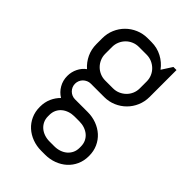

<svg xmlns="http://www.w3.org/2000/svg" viewBox="-213 -595 880 880"><g transform="rotate(45 227.0 -155.0)"><path d="M398.9 63Q398.9 93.3 387.5 118.7Q376 144 356 162.1Q335.9 180.2 309.1 190.2Q282.2 200.2 252 200.2H227.1Q196.8 200.2 169.9 190.2Q143.1 180.2 123 162.1Q103 144 91.6 118.7Q80.1 93.3 80.1 63V61Q80.1 31.7 90.8 7.3Q101.6 -17.1 120.1 -35.2Q96.7 -49.3 82.8 -73.5Q68.8 -97.7 68.8 -127Q68.8 -153.3 80.1 -176Q91.3 -198.7 110.8 -212.9Q87.4 -233.4 73.7 -262.2Q60.1 -291 60.1 -325.2V-362.8Q60.1 -393.1 71.5 -419.9Q83 -446.8 103 -466.8Q123 -486.8 149.9 -498.3Q176.8 -509.8 207 -509.8H231.9Q268.6 -509.8 299.6 -493.4Q330.6 -477.1 351.1 -449.2L383.8 -500H403.8V-325.2Q403.8 -294.9 392.3 -268.1Q380.9 -241.2 360.8 -221.2Q340.8 -201.2 314 -189.7Q287.1 -178.2 256.8 -178.2H169.9Q159.7 -178.2 150.4 -174.1Q141.1 -169.9 134 -163.1Q127 -156.2 123 -146.7Q119.1 -137.2 119.1 -127Q119.1 -116.7 123 -107.4Q127 -98.1 134 -91.1Q141.1 -84 150.4 -80.1Q159.7 -76.2 169.9 -76.2H252Q282.2 -76.2 309.1 -66.2Q335.9 -56.2 356 -38.1Q376 -20 387.5 5.4Q398.9 30.8 398.9 61V63ZM344.2 -366.2Q344.2 -384.3 337.4 -400.1Q330.6 -416 318.6 -427.7Q306.6 -439.5 290.8 -446.3Q274.9 -453.1 256.8 -453.1H207Q189 -453.1 173.1 -446.3Q157.2 -439.5 145.5 -427.7Q133.8 -416 127 -400.1Q120.1 -384.3 120.1 -366.2V-321.8Q120.1 -303.7 127 -287.8Q133.8 -272 145.5 -260.3Q157.2 -248.5 173.1 -241.7Q189 -234.9 207 -234.9H256.8Q274.9 -234.9 290.8 -241.7Q306.6 -248.5 318.6 -260.3Q330.6 -272 337.4 -287.8Q344.2 -303.7 344.2 -321.8ZM341.8 58.1Q341.8 40 335 25.6Q328.1 11.2 316.4 1.5Q304.7 -8.3 288.8 -13.7Q272.9 -19 254.9 -19H224.1Q206.1 -19 190.2 -13.7Q174.3 -8.3 162.6 1.5Q150.9 11.2 144 25.6Q137.2 40 137.2 58.1V65.9Q137.2 84 144 98.1Q150.9 112.3 162.6 122.3Q174.3 132.3 190.2 137.7Q206.1 143.1 224.1 143.1H254.9Q272.9 143.1 288.8 137.7Q304.7 132.3 316.4 122.3Q328.1 112.3 335 98.1Q341.8 84 341.8 65.9Z"/></g></svg>

Font: Abel
Style: Regular
Weight: 400
Designer: Matthew Desmond
Foundry: Matthew Desmond
Version: Version 1.003